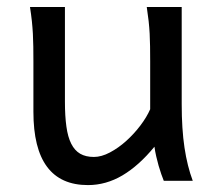

<svg xmlns="http://www.w3.org/2000/svg" viewBox="-20 -518 619 550"><path d="M449.2 0Q445.8 -8.3 441.9 -19.5Q438 -30.8 434.3 -43.5Q430.7 -56.2 427.5 -70.1Q424.3 -84 422.4 -97.7Q377.9 -43.5 330.8 -15.6Q283.7 12.2 231.9 12.2Q75.7 12.2 75.7 -197.8V-341.8Q75.7 -365.2 75.4 -384.3Q75.2 -403.3 74.2 -421.1Q73.2 -439 71.3 -457.5Q69.3 -476.1 65.9 -498H166V-227.1Q166 -185.5 170.2 -155.5Q174.3 -125.5 184.1 -106.2Q193.8 -86.9 209.7 -77.6Q225.6 -68.4 249 -68.4Q270.5 -68.4 294.9 -81.3Q319.3 -94.2 341.6 -114.3Q363.8 -134.3 382.1 -158.4Q400.4 -182.6 410.2 -205.1V-341.8Q410.2 -365.7 409.9 -385Q409.7 -404.3 408.7 -421.9Q407.7 -439.5 405.8 -457.5Q403.8 -475.6 400.4 -498H500.5V-219.7Q500.5 -148.4 508.5 -95Q516.6 -41.5 532.2 0Z"/></svg>

Font: Andika Cyr
Style: Regular
Weight: 400
Designer: Victor Gaultney, Annie Olsen, Julie Remington, Don Collingsworth, Eric Hays, Becca Hirsbrunner
Foundry: SIL International
Version: Version 5.000